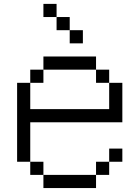

<svg xmlns="http://www.w3.org/2000/svg" viewBox="-20 -953 707 973"><path d="M600 -133.3H533.3V-200H600ZM600 -333.3H133.3V-133.3H66.7V-533.3H133.3V-400H533.3V-533.3H600ZM133.3 -133.3H200V-66.7H133.3ZM133.3 -533.3V-600H200V-533.3ZM266.7 -800V-866.7H333.3V-800ZM266.7 -933.3V-866.7H200V-933.3ZM400 -800V-733.3H333.3V-800ZM533.3 -133.3V-66.7H466.7V-133.3ZM533.3 -600V-533.3H466.7V-600ZM200 -66.7H466.7V0H200ZM200 -600V-666.7H466.7V-600Z"/></svg>

Font: Galmuri14 Regular
Style: Regular
Weight: 400
Designer: Lee Minseo (quiple)
Version: Version 2.399;hotconv 1.1.1;makeotfexe 2.6.0 DEVELOPMENT